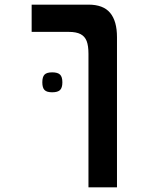

<svg xmlns="http://www.w3.org/2000/svg" viewBox="-20 -629 640 828"><path d="M276.5 -491.5H116.5V-609H361.5Q425.5 -609 455 -573.5Q484.5 -538 484.5 -469V179H361.5V-397Q361.5 -431.5 353.8 -451.8Q346 -472 327.5 -481.8Q309 -491.5 276.5 -491.5ZM162.5 -274Q162.5 -297.5 172 -307.2Q181.5 -317 205 -317Q229 -317 239 -307.2Q249 -297.5 249 -274Q249 -250.5 239 -240.8Q229 -231 205 -231Q181.5 -231 172 -240.8Q162.5 -250.5 162.5 -274Z"/></svg>

Font: JuliaMono SemiBold
Style: Regular
Weight: 600
Monospace: yes
Designer: cormullion
Foundry: corm
Version: Version 0.055; ttfautohint (v1.8.4)